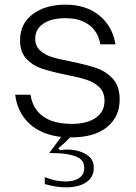

<svg xmlns="http://www.w3.org/2000/svg" viewBox="-20 -579 583 823"><path d="M230 56 237 65Q252 62 268 62Q285 62 301 65Q336 71 359 89.5Q382 108 382 140Q382 181 349.5 202.5Q317 224 263 224Q220 224 172 210V180Q218 199 260 199Q298 199 319.5 184Q341 169 341 141Q341 111 317 97.5Q293 84 248 79Q220 77 191 77L242 8Q157 -2 106 -49Q55 -96 45 -173H111Q119 -114 163.5 -81Q208 -48 288 -48Q353 -48 390.5 -74Q428 -100 428 -147Q428 -184 405.5 -205.5Q383 -227 350 -237.5Q317 -248 261 -259Q198 -272 159 -285Q120 -298 93 -327Q66 -356 66 -406Q66 -478 120.5 -518.5Q175 -559 261 -559Q349 -559 405.5 -513Q462 -467 475 -389H410Q401 -443 362 -472Q323 -501 261 -501Q200 -501 165.5 -477.5Q131 -454 131 -413Q131 -382 151.5 -363Q172 -344 202.5 -334.5Q233 -325 286 -315Q353 -301 394 -287Q435 -273 464 -241Q493 -209 493 -153Q493 -78 438.5 -34Q384 10 285 10H280Q257 35 230 56Z"/></svg>

Font: Open Sauce One Light
Style: Regular
Weight: 300
Designer: Alfredo Marco Pradil
Foundry: Creative Sauce Fz LLC
Version: Version 1.477